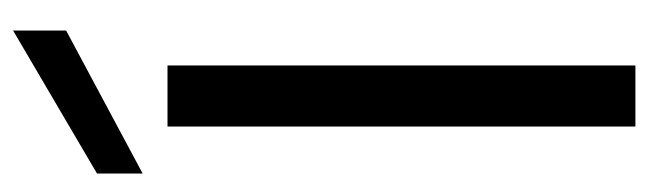

<svg xmlns="http://www.w3.org/2000/svg" viewBox="-360 -606 967 286"><g transform="rotate(-90 123.0 -463.5)"><path d="M77 -697V0H168V-697ZM220 -927 7 -802V-734L220 -848Z"/></g></svg>

Font: Poppins
Style: Regular
Weight: 400
Designer: Ninad Kale (Devanagari), Jonny Pinhorn (Latin)
Foundry: Indian Type Foundry
Version: 4.004